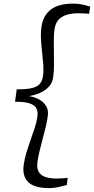

<svg xmlns="http://www.w3.org/2000/svg" viewBox="-20 -860 506 1034"><path d="M244.5 153Q165.5 153 132.5 121Q99.5 89 107.5 29Q112.5 -6.5 123 -40.8Q133.5 -75 145.2 -108Q157 -141 167.2 -172Q177.5 -203 181.5 -231.5Q185 -256 177 -274.2Q169 -292.5 142 -302.5Q115 -312.5 61 -312L70 -379Q124 -378.5 153.2 -386Q182.5 -393.5 195.5 -409.8Q208.5 -426 211.5 -450.5Q215.5 -479 213.2 -510.8Q211 -542.5 207 -576.8Q203 -611 200.8 -646.2Q198.5 -681.5 203.5 -716.5Q212.5 -777.5 254.2 -809Q296 -840.5 375 -840.5Q399.5 -840.5 420.2 -836.2Q441 -832 465.5 -824.5L460 -785.5Q457 -786.5 443 -787.2Q429 -788 415.5 -788.2Q402 -788.5 398.5 -788.5Q371 -788.5 343.8 -781.5Q316.5 -774.5 297.5 -755.8Q278.5 -737 273.5 -702.5Q270 -678 269.8 -645.2Q269.5 -612.5 270.2 -576.5Q271 -540.5 270.8 -506.5Q270.5 -472.5 266.5 -445.5Q262.5 -413.5 242.8 -392.5Q223 -371.5 195 -359.5Q167 -347.5 136 -342.5Q165.5 -338 190 -324.8Q214.5 -311.5 228.2 -289.2Q242 -267 237.5 -235.5Q234 -208.5 226 -175.5Q218 -142.5 208.8 -108.2Q199.5 -74 192 -42.2Q184.5 -10.5 181.5 14Q177 49.5 190.5 68.5Q204 87.5 228.8 94.5Q253.5 101.5 282.5 101.5Q286.5 101.5 300.5 101Q314.5 100.5 328 99.5Q341.5 98.5 344.5 97.5L340 136Q313.5 143.5 291.2 148.2Q269 153 244.5 153Z"/></svg>

Font: Merriweather 28pt Light
Style: Italic
Weight: 300
Italic angle: -7.8°
Version: Version 2.101